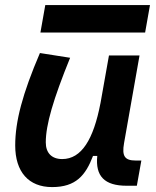

<svg xmlns="http://www.w3.org/2000/svg" viewBox="-20 -740 626 770"><path d="M189 10.3C284.2 10.3 323.2 -36.6 353 -114.7H370.1C361.8 -33.2 399.4 4.9 487.8 4.9H528.8L546.9 -96.2H524.4C480 -96.2 468.3 -113.8 477.5 -166L539.6 -517.6H417L382.8 -325.2V-325.7C355 -181.2 307.1 -102.1 229.5 -102.1C187.5 -102.1 163.6 -126.5 163.6 -168.9C163.6 -239.7 193.4 -341.3 261.2 -508.3L140.1 -527.3C70.3 -364.3 41 -253.4 41 -156.7C41 -50.8 94.7 10.3 189 10.3ZM142.1 -609.4H562L581.5 -719.7H161.6Z"/></svg>

Font: Cascadia Mono SemiBold
Style: Italic
Weight: 600
Italic angle: -10°
Monospace: yes
Designer: Aaron Bell
Foundry: Saja Typeworks
Version: Version 2404.023